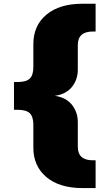

<svg xmlns="http://www.w3.org/2000/svg" viewBox="-20 -797 548 1012"><path d="M414.6 194.3Q293.5 194.3 224.6 136.5Q155.8 78.6 155.8 -18.6V-138.7Q155.8 -182.1 137 -200.2Q118.2 -218.3 73.2 -218.3H53.7V-364.7H73.2Q118.2 -364.7 137 -382.8Q155.8 -400.9 155.8 -444.3V-564.5Q155.8 -662.1 224.6 -719.7Q293.5 -777.3 414.6 -777.3H483.9V-630.9H469.2Q390.1 -630.9 390.1 -559.6V-429.7Q390.1 -377.9 359.4 -339.1Q328.6 -300.3 269 -292Q328.6 -283.2 359.4 -244.4Q390.1 -205.6 390.1 -153.3V-23.4Q390.1 47.9 469.2 47.9H483.9V194.3Z"/></svg>

Font: Bevan
Style: Regular
Weight: 400
Designer: Vernon Adams
Foundry: Vernon Adams
Version: Version 2.100; ttfautohint (v1.8.3)